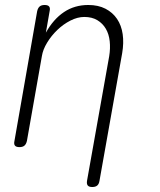

<svg xmlns="http://www.w3.org/2000/svg" viewBox="-20 -580 640 770"><path d="M148 -355 88 -15Q85 -2 78 4Q71 10 58 10Q45 10 40 4Q35 -2 38 -15L129 -535Q132 -548 139 -554Q146 -560 159 -560Q172 -560 177 -554Q182 -548 179 -535L164 -449Q194 -503 236.5 -531.5Q279 -560 334 -560Q374 -560 403 -545Q432 -530 449.5 -504Q467 -478 472 -443Q477 -408 470 -367L379 145Q377 158 370 164Q363 170 350 170Q337 170 332 164Q327 158 329 145L418 -355Q423 -386 420 -414.5Q417 -443 404.5 -464.5Q392 -486 370.5 -499Q349 -512 318 -512Q291 -512 262.5 -497.5Q234 -483 210 -460Q186 -437 169 -409Q152 -381 148 -355Z"/></svg>

Font: Maple Mono NL Thin
Style: Italic
Weight: 250
Italic angle: -10°
Monospace: yes
Designer: subframe7536
Version: Version 7.000